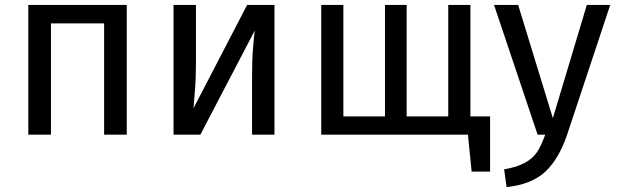

<svg xmlns="http://www.w3.org/2000/svg" viewBox="-20 -547 2509 780"><path d="M495 0V-527H95V0H187V-452H403V0Z M1095 -527H984L766 -107C767 -118 769 -142 772 -180C775 -217 776 -254 776 -289V-527H685V0H794L1015 -423C1013 -412 1011 -388 1008 -352C1005 -316 1004 -278 1004 -238V0H1095Z M1891 -527H1801V-74H1632V-527H1544V-74H1375V-527H1285V0H1881L1896 150H1971V-74H1891Z M2459 -527H2364L2226 -67L2085 -527H1987L2164 0H2195C2184 30 2173 54 2161 72C2136 107 2097 129 2028 141L2038 213C2107 206 2160 184 2197 149C2234 113 2262 64 2283 3Z"/></svg>

Font: Fira Sans
Style: Regular
Weight: 400
Designer: Carrois Corporate & Edenspiekermann AG
Foundry: Carrois Corporate GbR & Edenspiekermann AG
Version: Version 4.203